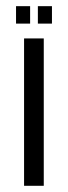

<svg xmlns="http://www.w3.org/2000/svg" viewBox="-20 -599 218 619"><path d="M121.1 0H57.6V-475.1H121.1ZM147.5 -522.9H102.1V-579.1H147.5ZM77.1 -522.9H31.7V-579.1H77.1Z"/></svg>

Font: Agdasima
Style: Regular
Weight: 400
Width: 3
Designer: The DocRepair Project, Patric King
Foundry: Google
Version: Version 2.002